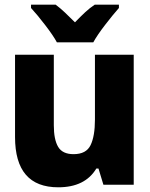

<svg xmlns="http://www.w3.org/2000/svg" viewBox="-20 -786 640 817"><path d="M377 -606Q394 -637 428 -681Q462 -725 486 -752V-766H383Q363 -753 342.5 -734Q322 -715 299 -691Q276 -714 256.5 -732.5Q237 -751 217 -766H112V-752Q138 -724 172.5 -679Q207 -634 222 -606ZM390 -69H399L420 0H549V-553H384V-277Q384 -207 365.5 -168.5Q347 -130 293 -130Q246 -130 227.5 -161Q209 -192 209 -253V-553H44V-203Q44 11 228 11Q342 11 390 -69Z"/></svg>

Font: Noto Sans Mono UI ExtraBold
Style: Regular
Weight: 800
Designer: Monotype Design team
Foundry: Monotype Imaging Inc.
Version: 1.000